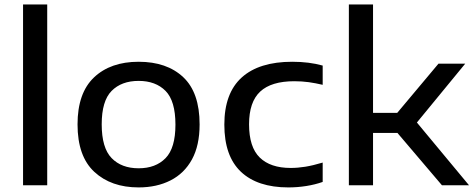

<svg xmlns="http://www.w3.org/2000/svg" viewBox="-20 -828 2116 858"><path d="M83 0V-808H191V0Z M599.5 9.5Q476.5 9.5 401.5 -60Q326.5 -129.5 326.5 -272Q326.5 -412.5 400.2 -482.2Q474 -552 599.5 -552Q725.5 -552 798.8 -483.2Q872 -414.5 872 -272Q872 -178 837.8 -115.5Q803.5 -53 742 -21.8Q680.5 9.5 599.5 9.5ZM599.5 -76Q675.5 -76 719.8 -121.2Q764 -166.5 764 -271Q764 -377 719.8 -421.8Q675.5 -466.5 599.5 -466.5Q523 -466.5 478.8 -421.8Q434.5 -377 434.5 -272.5Q434.5 -167 478.8 -121.5Q523 -76 599.5 -76Z M1268.5 9.5Q1130.5 9.5 1056.5 -60.5Q982.5 -130.5 982.5 -271Q982.5 -411.5 1060.2 -481.8Q1138 -552 1286 -552Q1361.5 -552 1422 -535V-449Q1390 -456.5 1359.8 -460.8Q1329.5 -465 1295 -465Q1192.5 -465 1142.8 -418.8Q1093 -372.5 1093 -272.5Q1093 -170.5 1140.8 -124Q1188.5 -77.5 1279 -77.5Q1311 -77.5 1344.8 -83Q1378.5 -88.5 1422 -101.5V-15Q1388 -3 1348.8 3.2Q1309.5 9.5 1268.5 9.5Z M1539 0V-808H1647V-323.5H1755L1939.5 -543.5H2059L1843 -280.5L2076 0H1955L1756 -234H1647V0Z"/></svg>

Font: Encode Sans Expanded Medium
Style: Regular
Weight: 500
Width: 7
Designer: Multiple Designers
Foundry: Impallari Type
Version: Version 3.000; ttfautohint (v1.8.3) -l 8 -r 50 -G 200 -x 14 